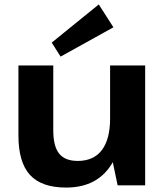

<svg xmlns="http://www.w3.org/2000/svg" viewBox="-20 -835 745 865"><path d="M220 -248Q220 -176 246.5 -143Q273 -110 330 -110Q402 -110 439 -159Q476 -208 476 -301L533 -382V-313Q533 -157 467.5 -73.5Q402 10 278 10Q167 10 115 -47Q63 -104 63 -225V-540H220ZM634 0H510L476 -162V-540H634ZM491 -712 253 -580 213 -643 425 -815Z"/></svg>

Font: Pathway Extreme 8pt Thin 12pt
Style: Bold
Weight: 700
Version: Version 1.001;gftools[0.9.26]